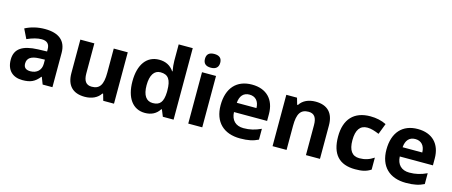

<svg xmlns="http://www.w3.org/2000/svg" viewBox="-47 -1360 4645 1971"><g transform="rotate(15 2276.0 -375.0)"><path d="M528.8 0V-363.8C528.8 -494.1 448.2 -557.1 301.8 -557.1C225.1 -557.1 155.8 -540.5 92.8 -507.8L142.1 -407.2C201.2 -433.6 252.4 -446.8 295.9 -446.8C352.5 -446.8 380.9 -418.9 380.9 -363.8V-339.8L286.1 -336.9C122.6 -331.1 42 -278.8 42 -163.1C42 -52.2 106 9.8 210.9 9.8C296.4 9.8 341.8 -11.2 392.1 -74.2H396L424.8 0ZM380.9 -208C380.9 -142.1 335.9 -99.1 267.1 -99.1C218.8 -99.1 194.8 -120.1 194.8 -162.1C194.8 -220.7 236.8 -248.5 323.2 -251L380.9 -252.9Z M1183.1 0V-545.9H1034.2V-289.1C1034.2 -160.2 999.5 -108.9 916 -108.9C855 -108.9 828.1 -148.4 828.1 -227.1V-545.9H679.2V-189.9C679.2 -61 744.6 9.8 873 9.8C947.8 9.8 1009.3 -19 1041 -69.8H1048.8L1068.8 0Z M1512.2 9.8C1581.5 9.8 1633.3 -17.1 1667 -70.8H1673.3L1702.1 0H1816.4V-759.8H1667V-585C1667 -553.2 1670.9 -516.6 1678.2 -476.1H1673.3C1637.2 -529.3 1585 -556.2 1516.1 -556.2C1385.3 -556.2 1306.2 -451.2 1306.2 -272C1306.2 -95.7 1383.8 9.8 1512.2 9.8ZM1564.5 -108.9C1495.6 -108.9 1457 -162.6 1457 -270C1457 -377.4 1495.6 -435.1 1562 -435.1C1643.6 -435.1 1677.2 -388.2 1677.2 -271V-254.9C1673.8 -148.9 1640.6 -108.9 1564.5 -108.9Z M1965.8 -687C1965.8 -638.2 1992.7 -613.8 2046.9 -613.8C2101.1 -613.8 2127.9 -640.6 2127.9 -687C2127.9 -735.4 2101.1 -759.8 2046.9 -759.8C1992.7 -759.8 1965.8 -735.4 1965.8 -687ZM2121.1 -545.9H1972.2V0H2121.1Z M2524.4 9.8C2609.9 9.8 2664.1 -2.9 2716.3 -28.8V-144C2652.3 -114.3 2597.2 -101.1 2531.2 -101.1C2446.8 -101.1 2398.4 -151.4 2395 -235.8H2747.1V-308.1C2747.1 -462.9 2656.7 -556.2 2502.4 -556.2C2340.8 -556.2 2244.1 -452.1 2244.1 -269C2244.1 -91.3 2348.6 9.8 2524.4 9.8ZM2503.4 -450.2C2566.4 -450.2 2606 -408.7 2607.4 -335H2398.4C2403.8 -408.7 2440.4 -450.2 2503.4 -450.2Z M3372.1 -356C3372.1 -485.4 3305.2 -556.2 3178.2 -556.2C3104 -556.2 3043.5 -528.8 3010.3 -476.1H3002L2981.9 -545.9H2868.2V0H3017.1V-256.8C3017.1 -385.7 3051.8 -437 3135.3 -437C3196.3 -437 3223.1 -397.5 3223.1 -318.8V0H3372.1Z M3747.1 9.8C3821.8 9.8 3864.7 0 3913.1 -30.8V-158.2C3864.3 -125.5 3817.4 -110.8 3760.3 -110.8C3682.6 -110.8 3644 -164.1 3644 -271C3644 -380.9 3682.6 -436 3760.3 -436C3800.8 -436 3839.4 -422.9 3886.2 -403.8L3930.2 -519C3879.9 -543.9 3823.2 -556.2 3760.3 -556.2C3587.9 -556.2 3492.2 -455.6 3492.2 -270C3492.2 -83.5 3577.1 9.8 3747.1 9.8Z M4286.6 9.8C4372.1 9.8 4426.3 -2.9 4478.5 -28.8V-144C4414.6 -114.3 4359.4 -101.1 4293.5 -101.1C4209 -101.1 4160.6 -151.4 4157.2 -235.8H4509.3V-308.1C4509.3 -462.9 4418.9 -556.2 4264.6 -556.2C4103 -556.2 4006.3 -452.1 4006.3 -269C4006.3 -91.3 4110.8 9.8 4286.6 9.8ZM4265.6 -450.2C4328.6 -450.2 4368.2 -408.7 4369.6 -335H4160.6C4166 -408.7 4202.6 -450.2 4265.6 -450.2Z"/></g></svg>

Font: Open Sans bold
Style: Bold
Weight: 700
Foundry: Ascender Corporation
Version: Version 1.100;PS 001.100;hotconv 1.0.88;makeotf.lib2.5.64775